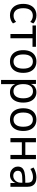

<svg xmlns="http://www.w3.org/2000/svg" viewBox="1464 -2004 719 3688"><g transform="rotate(90 1824.0 -159.5)"><path d="M276 9Q207 9 157.5 -21.5Q108 -52 81 -109Q54 -166 54 -246Q54 -325 81 -382Q108 -439 157.5 -469Q207 -499 276 -499Q321 -499 361.5 -483.5Q402 -468 430 -440L401 -380Q376 -405 345 -417.5Q314 -430 282 -430Q212 -430 174.5 -383.5Q137 -337 137 -245Q137 -155 175 -107.5Q213 -60 281 -60Q314 -60 344.5 -72.5Q375 -85 399 -109L429 -49Q402 -22 361 -6.5Q320 9 276 9Z M633 0V-424H469V-490H879V-424H715V0Z M1162 9Q1094 9 1045 -21Q996 -51 969.5 -108Q943 -165 943 -246Q943 -326 969.5 -382.5Q996 -439 1045 -469Q1094 -499 1161 -499Q1229 -499 1277.5 -469Q1326 -439 1352.5 -382.5Q1379 -326 1379 -246Q1379 -165 1352.5 -108Q1326 -51 1277.5 -21Q1229 9 1162 9ZM1161 -59Q1225 -59 1261.5 -106Q1298 -153 1298 -246Q1298 -339 1261.5 -385Q1225 -431 1161 -431Q1098 -431 1061.5 -385Q1025 -339 1025 -246Q1025 -153 1061.5 -106Q1098 -59 1161 -59Z M1515 180V-490H1592V-380H1588Q1605 -438 1647.5 -468.5Q1690 -499 1750 -499Q1812 -499 1857 -468Q1902 -437 1926 -380.5Q1950 -324 1950 -245Q1950 -168 1926 -110.5Q1902 -53 1857.5 -22Q1813 9 1750 9Q1690 9 1649 -21.5Q1608 -52 1591 -108H1596V180ZM1731 -58Q1797 -58 1832.5 -107Q1868 -156 1868 -246Q1868 -336 1832.5 -384.5Q1797 -433 1732 -433Q1666 -433 1630.5 -384.5Q1595 -336 1595 -246Q1595 -156 1630.5 -107Q1666 -58 1731 -58Z M2278 9Q2210 9 2161 -21Q2112 -51 2085.5 -108Q2059 -165 2059 -246Q2059 -326 2085.5 -382.5Q2112 -439 2161 -469Q2210 -499 2277 -499Q2345 -499 2393.5 -469Q2442 -439 2468.5 -382.5Q2495 -326 2495 -246Q2495 -165 2468.5 -108Q2442 -51 2393.5 -21Q2345 9 2278 9ZM2277 -59Q2341 -59 2377.5 -106Q2414 -153 2414 -246Q2414 -339 2377.5 -385Q2341 -431 2277 -431Q2214 -431 2177.5 -385Q2141 -339 2141 -246Q2141 -153 2177.5 -106Q2214 -59 2277 -59Z M2631 0V-490H2712V-286H2955V-490H3036V0H2955V-219H2712V0Z M3343 9Q3296 9 3259 -11.5Q3222 -32 3200.5 -66Q3179 -100 3179 -140Q3179 -194 3206.5 -225.5Q3234 -257 3293 -271Q3352 -285 3446 -285H3502V-229H3452Q3399 -229 3362 -225Q3325 -221 3303 -211.5Q3281 -202 3270.5 -185Q3260 -168 3260 -143Q3260 -102 3288 -78Q3316 -54 3359 -54Q3394 -54 3423.5 -73Q3453 -92 3471 -124.5Q3489 -157 3489 -197V-326Q3489 -382 3463 -407.5Q3437 -433 3382 -433Q3343 -433 3304.5 -421Q3266 -409 3225 -383L3197 -443Q3224 -461 3256 -473.5Q3288 -486 3322 -492.5Q3356 -499 3389 -499Q3447 -499 3487 -479.5Q3527 -460 3547.5 -420.5Q3568 -381 3568 -319V0H3494V-109H3498Q3487 -74 3465 -47.5Q3443 -21 3412.5 -6Q3382 9 3343 9Z"/></g></svg>

Font: Nunito Sans 10pt SemiCondensed
Style: Regular
Weight: 400
Width: 4
Designer: Vernon Adams
Foundry: Vernon Adams
Version: Version 3.101;gftools[0.9.27]